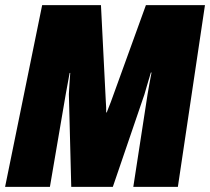

<svg xmlns="http://www.w3.org/2000/svg" viewBox="-58 -731 822 751"><path d="M-38.1 0H137.2L199.2 -362.8L214.4 -445.8H216.8L213.9 -405.8L211.4 -362.8L220.7 0H383.3L506.8 -361.3L519 -403.3L532.2 -447.3H534.7C531.2 -432.1 521 -373 519 -360.8L463.4 0H637.7L743.7 -710.9H512.7L375.5 -332L367.2 -311C363.8 -303.2 361.3 -296.4 359.4 -291H357.4C357.4 -302.2 357.4 -319.8 356 -332L336.9 -710.9H106.9Z"/></svg>

Font: Roboto Flex Super Cond Black
Style: Italic
Weight: 900
Width: 3
Italic angle: -10°
Designer: Berlow after Robertson
Foundry: Google
Version: Version 3.200;Glyphs 3.3 (3311)